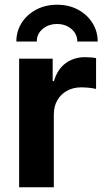

<svg xmlns="http://www.w3.org/2000/svg" viewBox="-20 -788 441 808"><path d="M60.5 0V-541H201.7V-446.8H207Q221.7 -496.6 256.3 -522Q291 -547.4 337.4 -547.4Q349.1 -547.4 361.8 -546.4Q374.5 -545.4 384.3 -543.5V-413.6Q374.5 -416.5 356.2 -418.5Q337.9 -420.4 321.3 -420.4Q288.1 -420.4 262 -406Q235.8 -391.6 221.2 -366Q206.5 -340.3 206.5 -305.7V0ZM220.2 -768.1Q269.5 -768.1 307.9 -747.6Q346.2 -727.1 368.7 -691.9Q391.1 -656.7 391.1 -613.3H305.2Q305.2 -645.5 280.3 -666.3Q255.4 -687 220.2 -687Q184.6 -687 159.7 -666.3Q134.8 -645.5 134.8 -613.3H48.8Q48.8 -656.7 71.3 -691.9Q93.8 -727.1 132.6 -747.6Q171.4 -768.1 220.2 -768.1Z"/></svg>

Font: Inter 17pt
Style: Bold
Weight: 700
Version: Version 4.001;git-66647c0bb